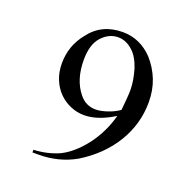

<svg xmlns="http://www.w3.org/2000/svg" viewBox="-91 -519 547 595"><g transform="rotate(20 182.5 -221.0)"><path d="M79.6 2V-6.8Q125 -8.8 163.1 -25.9Q202.1 -44.9 237.8 -90.8Q272.9 -137.2 288.1 -194.3Q234.9 -161.1 189.9 -161.1Q166 -161.1 144 -170.7Q122.1 -180.2 106 -196.8Q89.8 -213.4 80.3 -236.8Q70.8 -260.3 70.8 -289.1Q70.8 -347.2 106.9 -391.6Q146 -444.3 215.8 -444.3Q272.9 -444.3 314.9 -400.4Q338.9 -373.5 352.1 -340.3Q365.2 -307.1 365.2 -267.1Q365.2 -195.3 327.6 -133.3Q290 -71.3 220.7 -28.8Q166 2 99.6 2ZM293.9 -216.3Q295.9 -238.3 297.4 -254.9Q298.8 -271.5 298.8 -284.2Q298.8 -312.5 288.1 -350.1Q275.9 -387.2 255.9 -404.3Q233.9 -424.3 208 -424.3Q177.7 -424.3 154.3 -398.9Q130.9 -373.5 130.9 -322.3Q130.9 -257.3 163.1 -217.3Q184.1 -189.9 217.8 -189.9Q232.9 -189.9 254.9 -197Q276.9 -204.1 293.9 -216.3Z"/></g></svg>

Font: ML-NILA02
Style: Regular
Weight: 400
Version: Version ML-NILA02 1.0